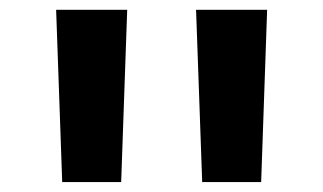

<svg xmlns="http://www.w3.org/2000/svg" viewBox="-20 -750 660 392"><path d="M107 -378.3 94.6 -730H239.7L227.4 -378.3ZM392.8 -378.3 380.3 -730H525.4L513.2 -378.3Z"/></svg>

Font: Monaspace Neon Var ExtraLight
Style: Regular
Weight: 200
Designer: Riley Cran and the Lettermatic Team
Version: Version 1.200 (Monaspace Neon Var)